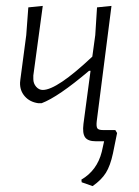

<svg xmlns="http://www.w3.org/2000/svg" viewBox="-20 -479 470 651"><path d="M294 152 257 139 256 130Q309 99 325 36L333 0H305Q278 0 268.5 -13.5Q259 -27 263 -59L287 -239H282Q177 -150 121 -129H110Q81 -133 64 -152.5Q47 -172 48 -199L49 -209L69 -360L76 -454L125 -459L93 -223V-211Q93 -196 102.5 -185Q112 -174 125 -174Q173 -174 293 -287L303 -360L309 -454L358 -459L308 -68Q306 -50 310 -44Q314 -38 330 -38H371L377 -28L363 41Q354 83 339 107Q324 131 294 152Z"/></svg>

Font: Alegreya Sans SC Light
Style: Italic
Weight: 300
Italic angle: -7°
Designer: Juan Pablo del Peral
Foundry: Huerta Tipografica
Version: Version 2.007